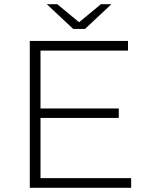

<svg xmlns="http://www.w3.org/2000/svg" viewBox="-20 -895 709 915"><path d="M511 -875C511 -875 385 -757 385 -757C385 -757 329 -757 329 -757C329 -757 203 -875 203 -875C203 -875 253 -875 253 -875C253 -875 357 -789 357 -789C357 -789 461 -875 461 -875C461 -875 511 -875 511 -875ZM173 -333C173 -333 173 -46 173 -46C173 -46 605 -46 605 -46C605 -46 605 0 605 0C605 0 122 0 122 0C122 0 122 -700 122 -700C122 -700 590 -700 590 -700C590 -700 590 -654 590 -654C590 -654 173 -654 173 -654C173 -654 173 -378 173 -378C173 -378 546 -378 546 -378C546 -378 546 -333 546 -333C546 -333 173 -333 173 -333Z"/></svg>

Font: TamingNoise
Style: Regular
Weight: 500
Designer: Julieta Ulanovsky
Foundry: Julieta Ulanovsky
Version: ""